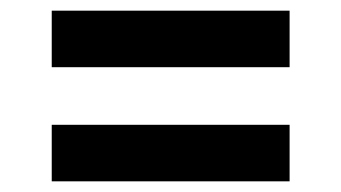

<svg xmlns="http://www.w3.org/2000/svg" viewBox="-20 -520 640 360"><path d="M77 -394V-500H523V-394ZM77 -180V-286H523V-180Z"/></svg>

Font: Iosevka Heavy Extended
Style: Regular
Weight: 900
Width: 7
Monospace: yes
Designer: Belleve Invis
Foundry: Belleve Invis
Version: Version 32.5.0; ttfautohint (v1.8.4)